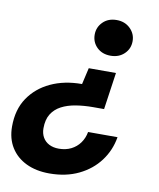

<svg xmlns="http://www.w3.org/2000/svg" viewBox="-89 -573 703 848"><g transform="rotate(10 262.0 -148.5)"><path d="M403 -277 379 -111H330Q289 -111 252.5 -105Q216 -99 188.5 -84.5Q161 -70 145.5 -45Q130 -20 130 19Q130 42 140 59.5Q150 77 168.5 86.5Q187 96 212 96Q243 96 267 84Q291 72 306.5 50.5Q322 29 327 1H459Q449 61 413.5 108.5Q378 156 321 183.5Q264 211 190 211Q130 211 85.5 189.5Q41 168 16.5 128.5Q-8 89 -8 35Q-8 -41 27.5 -93.5Q63 -146 124 -174.5Q185 -203 264 -203L281 -277ZM366 -508Q403 -508 427 -484.5Q451 -461 451 -428Q451 -394 427 -371Q403 -348 366 -348Q328 -348 304.5 -371Q281 -394 281 -428Q281 -461 304.5 -484.5Q328 -508 366 -508Z"/></g></svg>

Font: DM Sans 24pt ExtraBold
Style: Italic
Weight: 800
Italic angle: -10°
Designer: Colophon Foundry, Jonny Pinhorn
Foundry: Colophon Foundry
Version: Version 4.004;gftools[0.9.30]